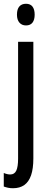

<svg xmlns="http://www.w3.org/2000/svg" viewBox="-33 -759 260 1019"><path d="M36 240Q22 240 10 237.5Q-2 235 -13 231V159Q-4 163 5 165Q14 167 21 167Q44 167 53.5 146.5Q63 126 63 83V-537H144V82Q144 136 132 171Q120 206 96 223Q72 240 36 240ZM57 -681Q57 -710 69.5 -724.5Q82 -739 105 -739Q128 -739 139.5 -724Q151 -709 151 -681Q151 -654 139.5 -639Q128 -624 105 -624Q83 -624 70 -639Q57 -654 57 -681Z"/></svg>

Font: Noto Sans Display ExtraCondensed
Style: Regular
Weight: 400
Width: 2
Version: Version 2.003